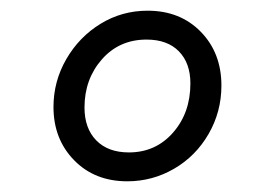

<svg xmlns="http://www.w3.org/2000/svg" viewBox="-20 -708 480 359"><path d="M80 -508Q80 -556 104 -597.5Q128 -639 168 -663.5Q208 -688 256 -688Q317 -688 355.5 -648.5Q394 -609 394 -548Q394 -499 370 -457.5Q346 -416 305.5 -392.5Q265 -369 218 -369Q157 -369 118.5 -408.5Q80 -448 80 -508ZM336 -552Q336 -590 314.5 -612Q293 -634 254 -634Q203 -634 170.5 -597Q138 -560 138 -507Q138 -468 160 -445.5Q182 -423 221 -423Q271 -423 303.5 -460Q336 -497 336 -552Z"/></svg>

Font: Bellota Text
Style: Italic
Weight: 400
Italic angle: -7.5°
Designer: Kemie Guaida
Foundry: Kemie Guaida
Version: Version 4.001